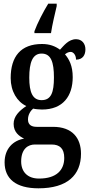

<svg xmlns="http://www.w3.org/2000/svg" viewBox="-20 -786 488 1043"><path d="M167 -616V-606H257C264 -653 278 -710 288 -753V-766H242C216 -724 182 -658 167 -616ZM189 237C346 237 420 165 420 49C420 -35 374 -97 268 -97H179C151 -97 132 -108 132 -137C132 -164 147 -185 160 -196C171 -193 196 -191 208 -191C322 -191 375 -264 375 -367C375 -428 356 -464 333 -491C342 -498 351 -504 364 -504C378 -504 393 -488 393 -462C430 -462 444 -488 444 -518C444 -548 426 -573 393 -573C352 -573 326 -537 306 -516C280 -535 250 -547 208 -547C93 -547 38 -479 38 -362C38 -290 73 -233 123 -210C84 -184 54 -154 54 -113C54 -68 84 -46 111 -33C52 -23 5 21 5 96C5 185 66 237 189 237ZM206 -242C157 -242 139 -285 139 -364C139 -447 157 -495 206 -495C257 -495 273 -449 273 -365C273 -284 258 -242 206 -242ZM192 184C129 184 95 147 95 91C95 20 135 -1 169 -1H260C305 -1 329 21 329 72C329 136 289 184 192 184Z"/></svg>

Font: Noto Serif Lao ExtraCondensed SemiBold
Style: Regular
Weight: 600
Width: 2
Designer: Monotype Design Team
Foundry: Monotype Imaging Inc.
Version: Version 2.003